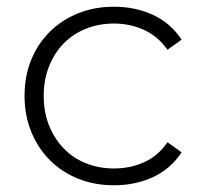

<svg xmlns="http://www.w3.org/2000/svg" viewBox="-20 -547 599 571"><path d="M319 4Q261 4 212.5 -15.5Q164 -35 128.5 -70.5Q93 -106 73 -155Q53 -204 53 -262Q53 -321 73 -369.5Q93 -418 128.5 -453Q164 -488 212.5 -507.5Q261 -527 319 -527Q383 -527 435.5 -502.5Q488 -478 520 -429L478 -399Q450 -439 408.5 -458Q367 -477 319 -477Q274 -477 235.5 -461.5Q197 -446 169.5 -418Q142 -390 126 -350Q110 -310 110 -262Q110 -213 126 -173.5Q142 -134 169.5 -105.5Q197 -77 235.5 -61.5Q274 -46 319 -46Q367 -46 408.5 -64.5Q450 -83 478 -124L520 -94Q488 -45 435.5 -20.5Q383 4 319 4Z"/></svg>

Font: Montserrat-Alt1 Light
Style: Regular
Weight: 300
Designer: Differentunic
Foundry: Differentunic
Version: Version 7.222